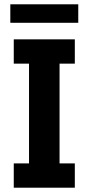

<svg xmlns="http://www.w3.org/2000/svg" viewBox="-20 -873 412 893"><path d="M44 0V-113H115V-577H44V-690H328V-577H257V-113H328V0ZM28 -767V-853H344V-767Z"/></svg>

Font: Mozilla Text ExtraLight
Style: Regular
Weight: 200
Designer: Studio DRAMA
Foundry: Studio DRAMA
Version: Version 1.000